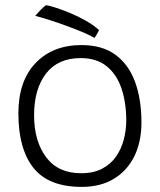

<svg xmlns="http://www.w3.org/2000/svg" viewBox="-20 -714 626 752"><path d="M300.5 18Q170 18 111 -56.5Q52 -131 52 -270Q52 -397 119.5 -467.2Q187 -537.5 299 -537.5Q380.5 -537.5 432.2 -499.5Q484 -461.5 509 -393.2Q534 -325 534 -234.5Q534 -158 505.8 -101.2Q477.5 -44.5 425.2 -13.2Q373 18 300.5 18ZM297.5 -35.5Q347 -35.5 381 -53.8Q415 -72 435.5 -102.2Q456 -132.5 465.2 -169Q474.5 -205.5 474.5 -241.5Q474.5 -312 455.8 -367.5Q437 -423 397.5 -454.8Q358 -486.5 296 -486.5Q207 -486.5 160.2 -425.8Q113.5 -365 113.5 -263Q113.5 -161.5 160.5 -98.5Q207.5 -35.5 297.5 -35.5ZM159.5 -693.5Q169.5 -693 195 -685Q220.5 -677 252.8 -663.8Q285 -650.5 316 -633Q347 -615.5 368 -596Q365.5 -591 359 -579.5Q352.5 -568 350 -565.5Q333.5 -575.5 304.5 -587.8Q275.5 -600 241.2 -612.5Q207 -625 174.2 -635.5Q141.5 -646 118 -652Q124.5 -660 137 -673Q149.5 -686 159.5 -693.5Z"/></svg>

Font: Grandstander ExtraLight
Style: Regular
Weight: 200
Designer: Tyler Finck
Foundry: Etcetera Type Co
Version: Version 1.200; ttfautohint (v1.8.3)